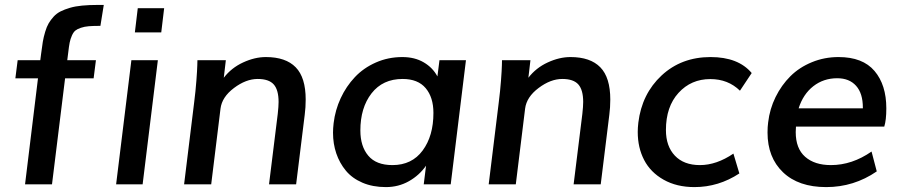

<svg xmlns="http://www.w3.org/2000/svg" viewBox="-20 -744 3647 775"><path d="M81.1 0 133.3 -427.7H42L51.3 -501H142.6L146 -527.3Q149.4 -555.7 152.8 -575.4Q156.2 -595.2 162.4 -615.7Q168.5 -636.2 176.5 -649.9Q184.6 -663.6 196.5 -676.8Q208.5 -689.9 224.6 -698Q240.7 -706.1 262.2 -712.4Q283.7 -718.8 311.5 -721.4Q339.4 -724.1 374 -724.1H398.9L385.3 -639.6Q356.9 -639.6 338.9 -638.2Q320.8 -636.7 306.4 -631.8Q292 -627 284.2 -620.6Q276.4 -614.3 270.3 -600.6Q264.2 -586.9 261.2 -572Q258.3 -557.1 255.4 -531.7L251.5 -501H367.2L357.9 -427.7H242.7L189.9 0Z M448.7 0 510.3 -501H617.2L555.7 0ZM524.4 -613.3 536.1 -710.9H642.6L630.9 -613.3Z M723.1 0 763.7 -330.6Q769.5 -376 772.7 -418.5Q775.9 -460.9 776.4 -481L776.9 -501H891.6L883.3 -430.2Q914.1 -470.2 961.2 -491.9Q1008.3 -513.7 1053.2 -513.7Q1133.3 -513.7 1173.6 -472.4Q1213.9 -431.2 1213.9 -342.3Q1213.9 -310.5 1210 -280.8L1175.3 0H1065.9L1101.1 -284.2Q1104.5 -314.9 1104.5 -332.5Q1104.5 -380.9 1085 -403.1Q1065.4 -425.3 1020 -425.3Q973.1 -425.3 924.6 -388.9Q876 -352.5 870.1 -305.7L832.5 0Z M1537.6 11.2Q1484.4 11.2 1442.9 -6.6Q1401.4 -24.4 1376 -55.2Q1350.6 -85.9 1337.4 -124.8Q1324.2 -163.6 1324.2 -208.5Q1324.2 -226.1 1326.7 -247.1Q1333 -299.8 1355.2 -347.7Q1377.4 -395.5 1412.4 -432.6Q1447.3 -469.7 1497.1 -491.7Q1546.9 -513.7 1604 -513.7Q1653.8 -513.7 1690.2 -492.4Q1726.6 -471.2 1745.6 -435.5L1753.9 -501H1860.8L1799.3 0H1690.4L1699.7 -75.2Q1672.4 -36.1 1630.4 -12.5Q1588.4 11.2 1537.6 11.2ZM1729.5 -288.1Q1729.5 -351.1 1698.2 -388.2Q1667 -425.3 1605 -425.3Q1524.9 -425.3 1479.7 -367.2Q1434.6 -309.1 1434.6 -217.3Q1434.6 -153.3 1466.6 -115.5Q1498.5 -77.6 1564 -77.6Q1642.6 -77.6 1686 -136.5Q1729.5 -195.3 1729.5 -288.1Z M1952.6 0 1993.2 -330.6Q1999 -376 2002.2 -418.5Q2005.4 -460.9 2005.9 -481L2006.3 -501H2121.1L2112.8 -430.2Q2143.6 -470.2 2190.7 -491.9Q2237.8 -513.7 2282.7 -513.7Q2362.8 -513.7 2403.1 -472.4Q2443.4 -431.2 2443.4 -342.3Q2443.4 -310.5 2439.5 -280.8L2404.8 0H2295.4L2330.6 -284.2Q2334 -314.9 2334 -332.5Q2334 -380.9 2314.5 -403.1Q2294.9 -425.3 2249.5 -425.3Q2202.6 -425.3 2154.1 -388.9Q2105.5 -352.5 2099.6 -305.7L2062 0Z M2668 -219.2Q2668 -153.8 2704.1 -115.7Q2740.2 -77.6 2805.2 -77.6Q2872.1 -77.6 2940.4 -124L2964.4 -43.9Q2880.4 11.2 2783.2 11.2Q2711.4 11.2 2658.7 -18.6Q2606 -48.3 2580.1 -98.1Q2554.2 -147.9 2554.2 -211.4Q2554.2 -228 2556.6 -249Q2570.8 -365.2 2650.6 -439.5Q2730.5 -513.7 2848.1 -513.7Q2960 -513.7 3014.2 -449.2L2966.8 -377.9Q2918.9 -424.8 2847.2 -424.8Q2769.5 -424.8 2718.8 -369.1Q2668 -313.5 2668 -219.2Z M3549.3 -232.9H3192.9Q3191.9 -217.3 3191.9 -210.9Q3191.9 -144.5 3230 -111.1Q3268.1 -77.6 3334 -77.6Q3419.4 -77.6 3498 -132.3L3519 -52.2Q3426.8 11.2 3314.9 11.2Q3203.1 11.2 3140.6 -48.6Q3078.1 -108.4 3078.1 -209Q3078.1 -232.4 3080.6 -250Q3086.9 -304.2 3110.6 -352.3Q3134.3 -400.4 3170.4 -436.3Q3206.5 -472.2 3257.1 -492.9Q3307.6 -513.7 3364.7 -513.7Q3462.4 -513.7 3510 -457.5Q3557.6 -401.4 3557.6 -306.6Q3557.6 -259.3 3549.3 -232.9ZM3203.6 -306.6H3462.9V-309.6Q3462.9 -367.2 3435.5 -397.7Q3408.2 -428.2 3359.4 -428.2Q3304.2 -428.2 3262.9 -396Q3221.7 -363.8 3203.6 -306.6Z"/></svg>

Font: Muli
Style: Semi-BoldItalic
Weight: 600
Italic angle: -7°
Designer: Vernon Adams
Foundry: newtypography
Version: Version 2.0; ttfautohint (v1.00rc1.2-2d82) -l 8 -r 50 -G 200